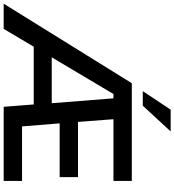

<svg xmlns="http://www.w3.org/2000/svg" viewBox="9 -998 968 1067"><g transform="rotate(90 493.5 -464.0)"><path d="M965 -610H622L637 -413H944V-311H645L662 -102H965V0H553L540 -167H219L120 0H-20L422 -712H965ZM533 -267 506 -610H482L278 -267ZM547 -773H466L569 -928H690Z"/></g></svg>

Font: PRinguin Sans
Style: Bold
Weight: 700
Designer: Vernon Adams
Foundry: Vernon Adams
Version: ""